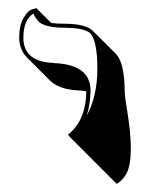

<svg xmlns="http://www.w3.org/2000/svg" viewBox="-20 -579 366 469"><path d="M151.9 -243.2 146 -250Q189.5 -283.7 190.9 -356Q180.2 -357.9 168.5 -358.4Q124 -360.8 102.1 -382.3L45.4 -439Q27.3 -458 26.9 -486.8Q26.9 -516.6 37.4 -534.9Q47.9 -553.2 58.6 -556.2L68.8 -559.1L105 -522.9Q117.2 -521 140.1 -521Q189.9 -520.5 207 -503.4L263.7 -446.8Q284.2 -424.8 284.7 -354.5Q284.7 -344.7 290.5 -309.6Q309.1 -195.8 289.6 -156.2Q279.8 -138.2 265.1 -129.9L208.5 -186.5ZM191.9 -296.9Q217.8 -343.8 217.8 -411.1Q217.8 -483.9 198.2 -499.5Q182.6 -510.7 140.1 -511.2Q90.8 -511.2 74.7 -525.9Q66.4 -534.7 61.5 -545.9Q37.1 -530.3 37.1 -486.8Q37.1 -428.2 110.4 -425.3Q111.8 -425.3 112.3 -424.8Q187.5 -421.9 199.2 -375.5Q200.7 -368.2 201.2 -360.8Q200.7 -323.2 191.9 -296.9Z"/></svg>

Font: Linux Biolinum Shadow O
Style: Bold
Weight: 700
Designer: Philipp H. Poll
Foundry: Philipp H. Poll
Version: Version 0.9.2